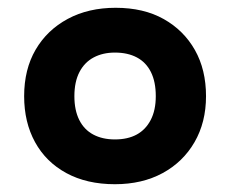

<svg xmlns="http://www.w3.org/2000/svg" viewBox="-20 -730 591 493"><path d="M275 -257Q203 -257 150.5 -285.5Q98 -314 70 -365Q42 -416 42 -483Q42 -552 71.5 -602.5Q101 -653 154 -681.5Q207 -710 277 -710Q349 -710 400.5 -681Q452 -652 480.5 -601.5Q509 -551 509 -483Q509 -416 479.5 -365Q450 -314 397.5 -285.5Q345 -257 275 -257ZM275 -372Q308 -372 331 -384.5Q354 -397 367 -422Q380 -447 380 -483Q380 -520 367.5 -545Q355 -570 331.5 -582.5Q308 -595 275 -595Q244 -595 220.5 -582.5Q197 -570 184 -545Q171 -520 171 -483Q171 -447 183.5 -422Q196 -397 219.5 -384.5Q243 -372 275 -372Z"/></svg>

Font: REM SemiBold
Style: Regular
Weight: 600
Designer: Octavio Pardo
Foundry: Ashler Design
Version: Version 1.005;gftools[0.9.28]